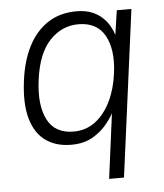

<svg xmlns="http://www.w3.org/2000/svg" viewBox="-51 -572 666 778"><g transform="rotate(-5 282.5 -183.0)"><path d="M361.5 161 396 -102.5Q385 -82 362.8 -55.5Q340.5 -29 305.8 -9.5Q271 10 221 10Q160.5 10 118.2 -19.5Q76 -49 58 -110.2Q40 -171.5 52.5 -267Q63 -347 93.2 -405.2Q123.5 -463.5 172.5 -495.2Q221.5 -527 288 -527Q326 -527 352.5 -515.8Q379 -504.5 396.2 -487.2Q413.5 -470 423.2 -451.5Q433 -433 437.5 -418L452 -517H511.5L422 161ZM235.5 -42.5Q286 -42.5 324 -71.5Q362 -100.5 386.2 -150.5Q410.5 -200.5 418.5 -263.5Q431 -359 399.2 -416.5Q367.5 -474 292 -474Q224 -474 175 -422.2Q126 -370.5 112 -263.5Q98.5 -162.5 128.8 -102.5Q159 -42.5 235.5 -42.5Z"/></g></svg>

Font: Public Sans Thin ExtraLight
Style: Italic
Weight: 250
Italic angle: -8°
Version: Version 2.001